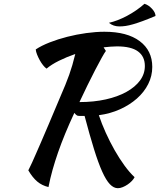

<svg xmlns="http://www.w3.org/2000/svg" viewBox="-20 -903 838 1010"><path d="M781 -551Q781 -503 759.5 -460.5Q738 -418 700 -384.5Q662 -351 611 -328Q560 -305 500 -297Q515 -252 536.5 -204.5Q558 -157 583 -113Q608 -69 635 -32Q662 5 688 29Q683 39 673.5 49Q664 59 651.5 67.5Q639 76 625.5 81.5Q612 87 600 87Q578 87 558 66Q538 45 517.5 -0.5Q497 -46 474.5 -118.5Q452 -191 425 -293Q414 -293 403 -293Q392 -293 386 -295Q379 -299 371 -309Q344 -251 323 -200Q302 -149 285.5 -101.5Q269 -54 256.5 -9.5Q244 35 235 81Q201 73 176 52Q151 31 129 -7Q133 -16 137.5 -24.5Q142 -33 149 -48.5Q156 -64 166.5 -88Q177 -112 194.5 -152Q212 -192 236.5 -250Q261 -308 296 -391Q312 -428 323.5 -456Q335 -484 344 -509.5Q353 -535 360.5 -560.5Q368 -586 376 -619Q330 -603 290.5 -583.5Q251 -564 225 -542Q216 -548 206.5 -560Q197 -572 189 -586.5Q181 -601 175 -616Q169 -631 168 -643Q198 -663 241.5 -680Q285 -697 334 -709.5Q383 -722 434 -729Q485 -736 529 -736Q649 -736 715 -686.5Q781 -637 781 -551ZM537 -635Q530 -626 515 -599Q500 -572 480.5 -534.5Q461 -497 439.5 -453Q418 -409 398 -366Q473 -366 536 -380Q599 -394 645 -419.5Q691 -445 716.5 -479.5Q742 -514 742 -556Q742 -606 706 -632.5Q670 -659 595 -659Q578 -659 561 -657.5Q544 -656 525 -654ZM740 -883Q761 -877 779.5 -857Q798 -837 798 -819Q760 -803 731.5 -792.5Q703 -782 680.5 -775.5Q658 -769 641 -766.5Q624 -764 608 -764Q576 -764 553 -783Q598 -793 648 -819.5Q698 -846 740 -883Z"/></svg>

Font: Kaushan Script
Style: Regular
Weight: 400
Designer: Pablo Impallari
Foundry: Pablo Impallari
Version: Version 1.002